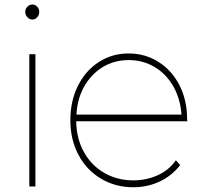

<svg xmlns="http://www.w3.org/2000/svg" viewBox="-20 -813 880 837"><path d="M90 -761.1Q90 -774.4 99.4 -783.9Q108.9 -793.3 121.1 -793.3Q133.3 -793.3 142.2 -783.9Q151.1 -774.4 151.1 -762.2Q151.1 -747.8 142.2 -737.8Q133.3 -727.8 121.1 -727.8Q108.9 -727.8 99.4 -737.8Q90 -747.8 90 -761.1ZM134.4 -576.7V0H107.8V-576.7Z M796.7 -284.4H312.2Q313.3 -208.9 345.6 -150.6Q377.8 -92.2 434.4 -59.4Q491.1 -26.7 561.1 -26.7Q617.8 -26.7 667.2 -48.9Q716.7 -71.1 746.7 -114.4L765.6 -93.3Q727.8 -45.6 675 -21.1Q622.2 3.3 561.1 3.3Q483.3 3.3 420.6 -33.9Q357.8 -71.1 322.2 -137.8Q286.7 -204.4 286.7 -288.9Q286.7 -373.3 320 -439.4Q353.3 -505.6 411.1 -542.8Q468.9 -580 541.1 -580Q612.2 -580 670.6 -543.3Q728.9 -506.7 762.2 -441.7Q795.6 -376.7 795.6 -294.4ZM313.3 -313.3H771.1Q766.7 -381.1 736.1 -435.6Q705.6 -490 654.4 -520.6Q603.3 -551.1 541.1 -551.1Q477.8 -551.1 427.8 -520.6Q377.8 -490 347.2 -436.1Q316.7 -382.2 313.3 -313.3Z"/></svg>

Font: Paperlogy 1 Thin
Style: Regular
Weight: 250
Designer: redesigned by Lee Juim, glyphs from Gmarket Sans & Montserrat
Foundry: PT&
Version: Version 1.001